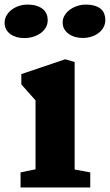

<svg xmlns="http://www.w3.org/2000/svg" viewBox="-52 -826 484 846"><path d="M312.5 -658.7Q295.4 -658.7 279.5 -663.1Q263.7 -667.5 251.2 -676.3Q238.8 -685.1 231.4 -697.8Q224.1 -710.4 224.1 -727.1Q224.1 -744.1 232.9 -758.5Q241.7 -772.9 256.1 -783.4Q270.5 -793.9 288.6 -799.8Q306.6 -805.7 325.2 -805.7Q349.1 -805.7 365.7 -800.5Q382.3 -795.4 392.6 -786.4Q402.8 -777.3 407.5 -764.9Q412.1 -752.4 412.1 -738.3Q412.1 -719.7 403.8 -705.1Q395.5 -690.4 381.8 -680.2Q368.2 -669.9 350.1 -664.3Q332 -658.7 312.5 -658.7ZM54.7 -658.2Q37.1 -658.2 21.5 -662.6Q5.9 -667 -6.1 -675.5Q-18.1 -684.1 -24.9 -696.8Q-31.7 -709.5 -31.7 -725.6Q-31.7 -743.2 -23.2 -757.8Q-14.6 -772.5 -0.5 -783.2Q13.7 -793.9 31.5 -799.8Q49.3 -805.7 68.4 -805.7Q92.3 -805.7 109.1 -800.3Q126 -794.9 137 -785.9Q147.9 -776.9 153.1 -764.4Q158.2 -752 158.2 -737.3Q158.2 -719.2 149.7 -704.6Q141.1 -689.9 126.7 -679.7Q112.3 -669.4 93.5 -663.8Q74.7 -658.2 54.7 -658.2ZM38.6 -66.4 104.5 -80.1V-383.8L42 -454.1V-499.5L235.4 -564.9L276.9 -552.7V-79.1L345.7 -66.4V0H38.6Z"/></svg>

Font: Merriweather
Style: Heavy
Weight: 900
Version: Version 1.003